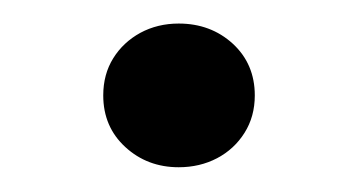

<svg xmlns="http://www.w3.org/2000/svg" viewBox="-20 -410 296 159"><path d="M128 -271.5Q102 -271.5 83.8 -288.2Q65.5 -305 65.5 -331Q65.5 -348.5 73.8 -361.8Q82 -375 96.2 -382.8Q110.5 -390.5 128 -390.5Q154.5 -390.5 172.8 -373.8Q191 -357 191 -331Q191 -313.5 182.5 -300Q174 -286.5 159.8 -279Q145.5 -271.5 128 -271.5Z"/></svg>

Font: Geologica Cursive ExtraLight
Style: Regular
Weight: 250
Designer: Sindre Bremnes, Frode Helland
Foundry: Monokrom Skriftforlag AS
Version: Version 1.010;gftools[0.9.28]